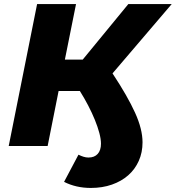

<svg xmlns="http://www.w3.org/2000/svg" viewBox="-20 -720 867 947"><path d="M428 207Q355 207 296 177L367 43Q379 49 391.5 53Q404 57 416 57Q446 57 462 39Q478 21 478 -11Q478 -34 470 -64Q462 -94 448 -128.5Q434 -163 415 -199.5Q396 -236 374 -271H269L215 0H23L163 -700H355L300 -426H388L613 -700H827L535 -358Q609 -246 646 -164.5Q683 -83 683 -18Q683 32 664.5 73.5Q646 115 612.5 144.5Q579 174 532 190.5Q485 207 428 207Z"/></svg>

Font: Argentum Sans
Style: Bold Italic
Weight: 700
Italic angle: -11°
Designer: Julieta Ulanovsky (font), Cristiano Sobral (main changes and remaster)
Foundry: Julieta Ulanovsky (font), Cristiano Sobral (main changes and remaster)
Version: Version 2.007;June 15, 2022;FontCreator 14.0.0.2814 64-bit; 